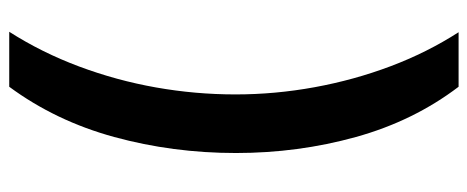

<svg xmlns="http://www.w3.org/2000/svg" viewBox="-326 -546 1037 426"><g transform="rotate(-90 193.0 -333.5)"><path d="M213 165Q137 65 101.5 -63Q66 -191 66 -329Q66 -469 101.5 -599Q137 -729 213 -832H335Q289 -760 258 -677Q227 -594 211.5 -506.5Q196 -419 196 -330Q196 -242 212 -154.5Q228 -67 258.5 14Q289 95 334 165Z"/></g></svg>

Font: Noto Sans Devanagari
Style: Regular
Weight: 400
Designer: Jelle Bosma - Monotype Design Team
Foundry: Monotype Imaging Inc.
Version: Version 2.003